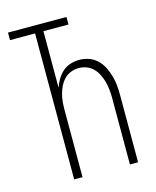

<svg xmlns="http://www.w3.org/2000/svg" viewBox="-111 -812 722 888"><g transform="rotate(-15 250.0 -367.5)"><path d="M133 0V-699H13V-735H293V-699H173V-428Q180 -449 191 -467.5Q202 -486 218.5 -500.5Q235 -515 256 -521.5Q277 -528 298 -528Q322 -528 344.5 -520Q367 -512 384 -495.5Q401 -479 411.5 -457.5Q422 -436 428.5 -413.5Q435 -391 437 -367.5Q439 -344 439 -320V0H400V-320Q400 -339 398 -358.5Q396 -378 391 -396.5Q386 -415 377.5 -432.5Q369 -450 355.5 -464Q342 -478 324 -485Q306 -492 286 -492Q267 -492 248.5 -485Q230 -478 216.5 -464Q203 -450 194.5 -432.5Q186 -415 181 -396.5Q176 -378 174.5 -358.5Q173 -339 173 -320V0Z"/></g></svg>

Font: Iosevka Term Curly Extralight
Style: Regular
Weight: 200
Designer: Belleve Invis
Foundry: Belleve Invis
Version: Version 32.3.0